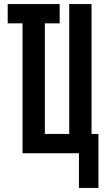

<svg xmlns="http://www.w3.org/2000/svg" viewBox="-20 -755 515 946"><path d="M369 171V0H91V-640H18V-735H274V-640H201V-95H321V-735H431V-95H465V171Z"/></svg>

Font: Iosevka QP
Style: Bold
Weight: 700
Designer: Belleve Invis
Foundry: Belleve Invis
Version: Version 20.0.0; ttfautohint (v1.8.4)